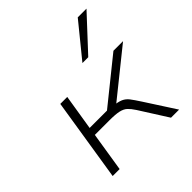

<svg xmlns="http://www.w3.org/2000/svg" viewBox="-200 -919 1073 1073"><g transform="rotate(-45 336.0 -382.5)"><path d="M86 0 164 -492H219L185 -281H322L584 -492H660L369 -258L358 -276Q401 -272 422 -262.5Q443 -253 457.5 -234Q472 -215 496 -178L611 0H547L441 -167Q424 -193 409 -207Q394 -221 368 -227Q342 -233 292 -233H178L141 0ZM413 -566 575 -765H644L459 -566Z"/></g></svg>

Font: Nunito Sans 7pt Expanded ExtraLight
Style: Italic
Weight: 250
Width: 7
Italic angle: -9°
Designer: Vernon Adams
Foundry: Vernon Adams
Version: Version 3.101;gftools[0.9.27]